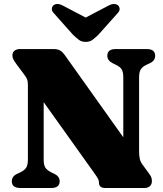

<svg xmlns="http://www.w3.org/2000/svg" viewBox="-20 -947 823 967"><path d="M280.5 -34Q280.5 -0.5 238 0H82.5Q39.5 -0.5 39.5 -34Q39.5 -60 68.5 -72.5L79.5 -77.5Q102 -88 111.2 -101.5Q120.5 -115 120.5 -144V-517Q120.5 -536 117 -546.2Q113.5 -556.5 100.5 -573.5L62 -625Q51 -640.5 46.8 -649.2Q42.5 -658 42.5 -667.5Q42.5 -683 53 -691.5Q63.5 -700 80.5 -700H249Q269 -700 281.8 -693.2Q294.5 -686.5 307.5 -668L601 -255.5V-556Q601 -584 593 -597.5Q585 -611 560 -622.5L549.5 -627.5Q520.5 -641.5 520.5 -666Q520.5 -700 563 -700H718.5Q761.5 -700 761.5 -666Q761.5 -640.5 732.5 -627.5L721.5 -622.5Q699 -612.5 689.8 -599Q680.5 -585.5 680.5 -556V-184Q680.5 -164 683.8 -148.5Q687 -133 696 -120.5L727 -78Q740 -61 742.5 -52.2Q745 -43.5 745 -34Q745 -18.5 734.5 -9.2Q724 0 706.5 0H511.5Q478.5 0 478.5 -26.5Q478.5 -35.5 474.8 -44.2Q471 -53 454 -76.5L200 -432.5V-143.5Q200 -116.5 208.2 -103Q216.5 -89.5 241 -77.5L251.5 -72.5Q280.5 -59.5 280.5 -34ZM475 -771.5Q459 -756 445.5 -746Q432 -736 411.5 -736Q391 -736 377.8 -746Q364.5 -756 348 -771.5L252.5 -879Q240 -891.5 241 -902.8Q242 -914 249 -920Q267.5 -935 299 -917.5L411.5 -858.5L524 -917.5Q555.5 -935 574.5 -920Q581.5 -914 582.5 -902.8Q583.5 -891.5 571 -879Z"/></svg>

Font: Fraunces 9pt S000 Black
Style: Regular
Weight: 900
Version: Version 1.000; ttfautohint (v1.8.3)